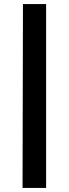

<svg xmlns="http://www.w3.org/2000/svg" viewBox="-20 -845 338 945"><path d="M207 -825V80H91L93 -825Z"/></svg>

Font: Yaldevi
Style: Bold
Weight: 700
Designer: Sol Matas, Rajitha Manaperi, Kosala Senevirathne
Foundry: Mooniak
Version: Version 1.100